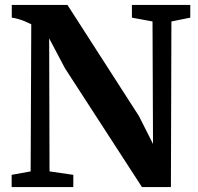

<svg xmlns="http://www.w3.org/2000/svg" viewBox="-20 -763 808 783"><path d="M27.5 0V-50L105 -64L107.5 -664Q96 -670 82.8 -675.5Q69.5 -681 55.5 -685.2Q41.5 -689.5 28 -691V-743H255L547 -289L604 -176L602 -675.5L518 -691V-743H756V-691L679 -675.5L677 0H559L245 -484.5L180.5 -606.5L182 -64L279 -50V0Z"/></svg>

Font: Merriweather 48pt
Style: Bold
Weight: 700
Version: Version 2.100